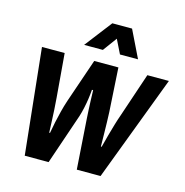

<svg xmlns="http://www.w3.org/2000/svg" viewBox="-107 -822 886 922"><g transform="rotate(15 336.5 -361.5)"><path d="M154.8 -525.9 172.9 -309.1Q175.3 -281.2 177 -251Q178.7 -220.7 179.7 -195.3Q181.2 -165.5 182.1 -137.2H186Q190.9 -164.1 196.8 -193.4Q202.1 -218.3 209.7 -248.5Q217.3 -278.8 227.1 -308.1L301.8 -525.9H421.9L435.1 -307.1Q436 -287.1 436.8 -258.5Q437.5 -230 438 -202.6Q438.5 -170.9 439 -137.2H442.9Q450.7 -168.9 459.5 -199.7Q466.8 -226.1 475.3 -255.1Q483.9 -284.2 492.2 -307.1L565.9 -525.9H672.9L474.1 0H356L338.9 -251Q337.4 -271.5 336.4 -295.7Q335.4 -319.8 334.5 -340.8Q333.5 -365.2 333 -389.2H327.1Q325.2 -365.7 321.8 -341.8Q318.8 -321.3 313.7 -297.4Q308.6 -273.4 301.8 -252L215.8 0H97.2L42 -525.9ZM437 -723.1 502.9 -587.9H413.1L378.9 -657.2L328.1 -587.9H234.9L338.9 -723.1Z"/></g></svg>

Font: Archivo Narrow
Style: Bold Italic
Weight: 700
Italic angle: -8°
Designer: Hector Gatti
Foundry: Hector Gatti
Version: 1.002; ttfautohint (v0.8)